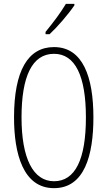

<svg xmlns="http://www.w3.org/2000/svg" viewBox="-20 -969 559 999"><path d="M367 -941V-949H323C292 -898 260 -856 217 -803V-791H238C278 -828 335 -894 367 -941ZM466 -358C466 -569 411 -724 261 -724C126 -724 53 -602 53 -358C53 -170 100 10 261 10C420 10 466 -162 466 -358ZM92 -358C92 -569 146 -689 261 -689C372 -689 427 -572 427 -358C427 -141 372 -26 261 -26C152 -26 92 -146 92 -358Z"/></svg>

Font: Noto Sans Kannada ExtraCondensed ExtraLight
Style: Regular
Weight: 200
Width: 2
Designer: Jelle Bosma - Monotype Design Team
Foundry: Monotype Imaging Inc.
Version: Version 2.005